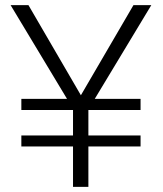

<svg xmlns="http://www.w3.org/2000/svg" viewBox="-20 -731 637 751"><path d="M296.4 -358.4 502 -710.9H571.8L350.6 -344.2H529.8V-300.8H325.7V-201.2H529.8V-158.2H325.7V0H265.6V-158.2H63.5V-201.2H265.6V-300.8H63.5V-344.2H242.2L21.5 -710.9H91.3Z"/></svg>

Font: RobotoDraft Light
Style: Regular
Weight: 300
Version: Version 2.001151; 2014